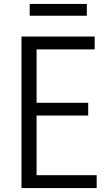

<svg xmlns="http://www.w3.org/2000/svg" viewBox="-20 -953 567 973"><path d="M148.5 -65.2H469.9V0H88.9V-768H459.9V-702.8H148.5L165.4 -720.7V-417.4L148.5 -432.2H426.9V-367.6H148.5L165.4 -385V-47.3ZM420 -933.1V-873.1H130.5V-933.1Z"/></svg>

Font: Yaldevi ExtraLight
Style: Regular
Weight: 200
Designer: Sol Matas, Rajitha Manaperi, Kosala Senevirathne
Foundry: Mooniak
Version: Version 1.100